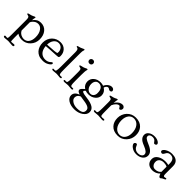

<svg xmlns="http://www.w3.org/2000/svg" viewBox="234 -1983 3521 3521"><g transform="rotate(45 1994.5 -222.5)"><path d="M42.5 171.4 83.5 174.8Q89.8 174.8 93.8 171.9Q97.7 168.9 100.1 158.2Q104.5 138.7 104.5 72.3V-301.3Q104.5 -347.2 97.2 -361.1Q89.8 -375 81.5 -379.9Q73.2 -384.8 54.9 -387.7Q36.6 -390.6 36.6 -402.8Q36.6 -414.1 61.5 -418.9Q120.1 -431.2 142.1 -443.8Q171.9 -460.4 182.1 -460.4Q193.4 -460.4 193.4 -449.2Q193.4 -443.8 191.2 -438Q189 -432.1 186.5 -424.3Q183.1 -411.6 181.2 -376Q240.7 -460.4 331.5 -460.4Q423.8 -460.4 478.5 -394.5Q531.2 -330.6 531.2 -228.5Q531.2 -128.4 465.8 -58.6Q399.9 12.2 302.7 12.2Q232.4 12.2 180.2 -24.9V72.3Q180.2 164.6 188 171.9Q191.4 174.8 196.8 174.8L262.2 169.4Q272 169.4 277.8 175.5Q283.7 181.6 283.7 188.5Q283.7 209.5 248 209.5L145 202.1Q120.1 202.1 97.9 205.8Q75.7 209.5 57.1 209.5Q38.6 209.5 31.5 202.9Q24.4 196.3 24.4 189Q24.4 181.6 29.3 176.5Q34.2 171.4 42.5 171.4ZM180.2 -107.9Q209 -48.3 275.4 -29.8Q296.4 -23.9 320.3 -23.9Q344.2 -23.9 368.4 -34.4Q392.6 -44.9 410.6 -66.9Q450.2 -115.2 450.2 -201.7Q450.2 -297.9 408.7 -355.5Q369.6 -410.2 310.5 -410.2Q250 -410.2 204.1 -357.4Q189.9 -340.8 180.2 -320.3Z M678.2 -396.5Q744.1 -461.4 840.8 -461.4Q920.9 -461.4 970.2 -408.7Q1017.1 -357.9 1017.1 -283.2Q1017.1 -258.8 1010.5 -249.8Q1003.9 -240.7 994.1 -239Q984.4 -237.3 967.3 -236.1Q950.2 -234.9 925.8 -233.4Q901.4 -231.9 871.3 -230.5Q841.3 -229 810.1 -227.1Q738.3 -222.7 694.8 -218.3Q705.6 -86.9 795.4 -47.9Q824.7 -35.2 857.9 -35.2Q928.2 -35.2 969.2 -76.2Q986.8 -93.8 996.1 -93.8Q1013.7 -93.8 1013.7 -72.8Q1013.7 -62 999 -46.9Q984.4 -31.7 957 -15.6Q908.7 12.2 844.2 12.2Q779.8 12.2 739 -5.6Q698.2 -23.4 669.7 -54.9Q641.1 -86.4 625.7 -129.4Q610.4 -172.4 610.4 -224.9Q610.4 -277.3 628.4 -321.3Q646.5 -365.2 678.2 -396.5ZM693.8 -254.4Q922.9 -266.1 935.1 -279.3Q939.5 -284.2 939.5 -308.1Q939.5 -332 930.2 -354.7Q920.9 -377.4 905.3 -393.6Q873 -426.3 825.2 -426.3Q771 -426.3 733.9 -380.9Q694.8 -333.5 693.8 -254.4Z M1111.3 7.3Q1079.1 7.3 1079.1 -10.7Q1079.1 -24.9 1097.2 -24.9L1121.6 -22.5Q1132.8 -22.5 1140.1 -26.6Q1147.5 -30.8 1151.4 -44.4Q1159.2 -69.3 1159.2 -154.8V-518.6Q1159.2 -599.6 1125.5 -604.5Q1101.1 -608.4 1101.1 -620.6Q1101.1 -631.8 1124 -636.5Q1147 -641.1 1165.5 -648.2Q1184.1 -655.3 1198.2 -661.9Q1212.4 -668.5 1222.4 -673.3Q1232.4 -678.2 1236.8 -678.2Q1248 -678.2 1248 -667Q1248 -661.6 1246.1 -655.8Q1235.8 -629.4 1235.4 -588.9Q1234.9 -548.3 1234.9 -522.5V-154.8Q1234.9 -69.3 1240.7 -50Q1246.6 -30.8 1253.9 -26.6Q1261.2 -22.5 1272.5 -22.5L1296.9 -24.9Q1314.9 -24.9 1314.9 -10.7Q1314.9 7.3 1282.7 7.3Q1264.2 7.3 1244.1 3.7Q1224.1 0 1198.2 0Q1172.4 0 1151.1 3.7Q1129.9 7.3 1111.3 7.3Z M1454.1 -641.1Q1469.2 -654.3 1491 -654.3Q1512.7 -654.3 1526.1 -640.6Q1539.6 -627 1539.6 -606.2Q1539.6 -585.4 1525.6 -571Q1511.7 -556.6 1488 -556.6Q1464.4 -556.6 1451.4 -570.6Q1438.5 -584.5 1438.5 -600.8Q1438.5 -617.2 1442.9 -626Q1447.3 -634.8 1454.1 -641.1ZM1405.3 7.3Q1372.6 7.3 1372.6 -10.7Q1372.6 -24.9 1390.6 -24.9L1415 -22.5Q1426.3 -22.5 1433.6 -26.6Q1440.9 -30.8 1445.3 -44.4Q1453.1 -68.8 1453.1 -154.8V-301.8Q1453.1 -350.1 1446.5 -363Q1439.9 -376 1431.6 -380.6Q1423.3 -385.3 1404.1 -387.9Q1384.8 -390.6 1384.8 -403.3Q1384.8 -414.6 1410.2 -419.9Q1468.3 -431.6 1490.2 -443.8Q1520.5 -460.9 1531.7 -460.9Q1543 -460.9 1543 -449.7Q1543 -444.3 1541 -438.5Q1529.8 -404.8 1529.8 -305.7V-154.8Q1529.8 -68.8 1535.9 -49.8Q1542 -30.8 1549.3 -26.6Q1556.6 -22.5 1567.9 -22.5L1592.3 -24.9Q1610.4 -24.9 1610.4 -10.7Q1610.4 7.3 1577.6 7.3Q1559.1 7.3 1537.8 3.7Q1516.6 0 1492.2 0Q1467.8 0 1445.8 3.7Q1423.8 7.3 1405.3 7.3Z M1795.4 -157.2Q1767.1 -133.3 1767.1 -126Q1767.1 -118.7 1770.8 -113Q1774.4 -107.4 1786.6 -101.6Q1814.5 -89.4 1882.1 -81.8Q1949.7 -74.2 1995.1 -61Q2040.5 -47.9 2068.8 -29.3Q2122.6 5.9 2122.6 68.4Q2122.6 135.3 2051.8 184.1Q1980.5 232.9 1882.8 232.9Q1784.7 232.9 1723.1 192.9Q1661.1 152.3 1661.1 90.3Q1661.1 11.2 1765.6 -29.3Q1708.5 -46.4 1698.7 -73.2Q1695.3 -81.5 1695.3 -90.3Q1695.3 -114.7 1764.6 -172.4Q1693.4 -217.8 1693.4 -303.7Q1694.3 -369.6 1744.6 -414.1Q1797.4 -460.4 1881.3 -460.4Q1918 -460.4 1953.6 -447.3Q1975.1 -495.6 2014.2 -523.4Q2047.9 -547.9 2083 -547.9Q2123.5 -547.9 2139.2 -518.1Q2144 -509.3 2144 -498Q2144 -486.8 2132.1 -477.5Q2120.1 -468.3 2109.4 -468.3Q2089.4 -468.3 2078.1 -477.5Q2060.1 -492.7 2043 -492.7Q2025.9 -492.7 2009.5 -476.3Q1993.2 -460 1984.9 -431.6Q2061.5 -384.8 2061.5 -302.2Q2061.5 -236.8 2008.3 -190.9Q1953.1 -144 1873.5 -144Q1829.1 -144 1795.4 -157.2ZM1952.6 -205.1Q1977.5 -234.4 1977.5 -277.8Q1977.5 -321.3 1970 -346.9Q1962.4 -372.6 1947.8 -390.6Q1918 -427.2 1865.7 -427.2Q1805.7 -427.2 1782.7 -365.2Q1775.9 -345.7 1775.9 -316.2Q1775.9 -286.6 1785.4 -260Q1794.9 -233.4 1811 -215.1Q1827.1 -196.8 1847.9 -187.3Q1868.7 -177.7 1888.9 -177.7Q1909.2 -177.7 1925 -184.6Q1940.9 -191.4 1952.6 -205.1ZM1804.7 -19.5Q1735.4 7.3 1735.4 74.2Q1735.4 117.7 1782.2 150.4Q1832 185.1 1907.7 185.1Q2018.1 185.1 2046.4 136.7Q2056.6 119.6 2056.6 97.2Q2056.6 74.7 2049.3 59.1Q2042 43.5 2022.9 31.2Q1984.4 5.9 1888.2 -6.3Q1824.7 -13.7 1804.7 -19.5Z M2189.5 7.3Q2156.7 7.3 2156.7 -10.7Q2156.7 -24.9 2174.8 -24.9L2199.2 -22.5Q2210.4 -22.5 2217.8 -26.6Q2225.1 -30.8 2229 -44.4Q2236.8 -69.3 2236.8 -154.8V-300.8Q2236.8 -350.6 2230.7 -363Q2224.6 -375.5 2216.1 -380.1Q2207.5 -384.8 2188.2 -387.7Q2168.9 -390.6 2168.9 -402.8Q2168.9 -414.1 2193.8 -418.9Q2252 -431.2 2273.9 -443.4Q2303.7 -460.4 2314.7 -460.4Q2325.7 -460.4 2325.7 -449.2Q2325.7 -443.8 2323.5 -438Q2321.3 -432.1 2318.8 -423.8Q2314.9 -407.2 2313 -361.3Q2355.5 -432.6 2415.5 -450.2Q2433.1 -455.6 2454.8 -455.6Q2476.6 -455.6 2493.4 -439.9Q2510.3 -424.3 2510.3 -406.7Q2510.3 -389.2 2506.3 -380.9Q2502.4 -372.6 2496.6 -366.7Q2483.9 -354 2473.9 -354Q2463.9 -354 2458.5 -359.1Q2453.1 -364.3 2446.3 -377.9Q2434.1 -402.3 2418.9 -402.3Q2403.8 -402.3 2390.1 -395.8Q2376.5 -389.2 2362.8 -376Q2333 -348.1 2312.5 -300.3V-154.8Q2312.5 -62 2317.6 -45.7Q2322.8 -29.3 2330.3 -26.1Q2337.9 -22.9 2351.1 -22.9L2394.5 -26.9Q2404.3 -26.9 2410.2 -22.2Q2416 -17.6 2416 -10.7Q2416 7.3 2380.4 7.3L2277.3 0Q2252.4 0 2230.2 3.7Q2208 7.3 2189.5 7.3Z M2556.6 -216.8Q2556.6 -264.2 2573.7 -308.6Q2590.8 -353 2622.1 -386.7Q2690.4 -460.4 2792.5 -460.4Q2905.8 -460.4 2966.8 -392.6Q3022 -331.1 3022 -232.9Q3022 -133.8 2956.1 -61.5Q2888.7 12.2 2786.1 12.2Q2672.9 12.2 2612.3 -55.7Q2556.6 -117.2 2556.6 -216.8ZM2639.2 -237.3Q2639.2 -189.5 2652.3 -147.9Q2665.5 -106.4 2688.5 -79.1Q2733.9 -23.4 2803.2 -23.4Q2864.7 -23.4 2903.3 -72.3Q2943.4 -123 2943.4 -203.1Q2943.4 -309.1 2894.5 -369.1Q2848.6 -424.3 2779.3 -424.3Q2717.8 -424.3 2679.2 -375.5Q2639.2 -324.7 2639.2 -237.3Z M3109.4 -119.1Q3122.1 -131.3 3134 -131.3Q3146 -131.3 3152.3 -125.7Q3158.7 -120.1 3164.3 -103.8Q3169.9 -87.4 3180.4 -72.3Q3190.9 -57.1 3205.6 -45.9Q3237.3 -22 3283.2 -22Q3323.7 -22 3352.1 -42Q3381.8 -62.5 3381.8 -93.3Q3381.8 -124.5 3355 -147.9Q3326.2 -172.9 3269.5 -195.6Q3212.9 -218.3 3189 -233.9Q3165 -249.5 3149.9 -267.1Q3121.1 -300.8 3121.1 -344.2Q3121.1 -394 3166.3 -427.2Q3211.4 -460.4 3279.8 -460.4Q3338.9 -460.4 3379.4 -435.5Q3414.6 -413.6 3414.6 -389.2Q3414.6 -376.5 3401.6 -367.4Q3388.7 -358.4 3377.2 -358.4Q3365.7 -358.4 3359.4 -363Q3353 -367.7 3340.3 -387.2Q3315.4 -425.8 3264.6 -425.8Q3207.5 -425.8 3189 -391.6Q3183.6 -381.8 3183.6 -370.6Q3183.6 -359.4 3188.2 -348.9Q3192.9 -338.4 3205.6 -327.1Q3232.4 -304.7 3304.2 -274.9Q3444.8 -216.8 3444.8 -126Q3444.8 -64.9 3395.5 -26.4Q3345.7 12.2 3267.6 12.2Q3198.2 12.2 3145.5 -26.4Q3123 -42.5 3110.4 -61.8Q3097.7 -81.1 3097.7 -92Q3097.7 -103 3100.8 -108.6Q3104 -114.3 3109.4 -119.1Z M3968.8 -65.4Q3982.9 -65.4 3982.9 -52.5Q3982.9 -39.6 3954.6 -27.8Q3926.3 -16.1 3915 -6.6Q3903.8 2.9 3898.4 7.6Q3893.1 12.2 3885.7 12.2Q3871.1 12.2 3861.3 0Q3851.6 -12.2 3835 -52.2Q3807.1 -20.5 3767.3 -4.2Q3727.5 12.2 3688.5 12.2Q3614.7 12.2 3574.2 -25.4Q3533.7 -63 3533.7 -128.4Q3533.7 -193.8 3595 -234.6Q3656.2 -275.4 3751.5 -275.4Q3779.8 -275.4 3826.2 -265.6V-303.7Q3826.2 -429.2 3720.2 -429.2Q3664.1 -429.2 3637.7 -377.4Q3614.7 -331.1 3592.8 -331.1Q3576.7 -331.1 3564.7 -340.3Q3552.7 -349.6 3552.7 -363.8Q3552.7 -377.9 3567.4 -395.3Q3582 -412.6 3606.4 -426.8Q3664.1 -460.4 3732.9 -460.4Q3855 -460.4 3890.6 -380.9Q3903.8 -352.5 3903.8 -311.5V-116.7Q3903.8 -79.1 3911.1 -68.4Q3918.5 -57.6 3931.6 -57.6Q3944.8 -57.6 3953.1 -61.5Q3961.4 -65.4 3968.8 -65.4ZM3826.2 -220.2Q3791 -240.2 3737.3 -240.2Q3683.6 -240.2 3651.1 -213.4Q3618.7 -186.5 3618.7 -141.4Q3618.7 -96.2 3643.6 -66.2Q3668.5 -36.1 3707.5 -36.1Q3791 -36.1 3827.6 -90.8Q3826.2 -104.5 3826.2 -121.1Z"/></g></svg>

Font: Ovo
Style: Regular
Weight: 400
Designer: Nicole Fally
Foundry: Sorkin Type Co.
Version: Version 1.001